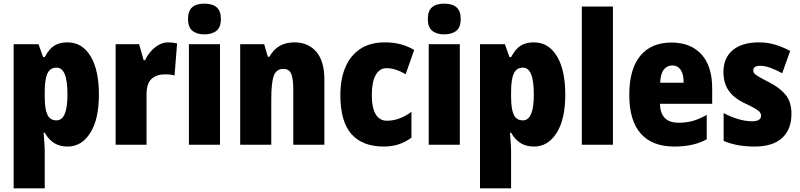

<svg xmlns="http://www.w3.org/2000/svg" viewBox="-20 -847 4401 1056"><path d="M351 -614Q432 -614 478 -538Q524 -462 524 -327Q524 -191 476.5 -116Q429 -41 352 -41Q308 -41 277.5 -60.5Q247 -80 226 -117H220Q222 -85 224 -60Q226 -35 226 -15V189H55V-604H192L217 -533H226Q251 -579 279.5 -596.5Q308 -614 351 -614ZM291 -475Q256 -475 241 -443Q226 -411 226 -341V-314Q226 -248 240.5 -216.5Q255 -185 291 -185Q351 -185 351 -326Q351 -403 336 -439Q321 -475 291 -475Z M905 -614Q929 -614 954 -608L940 -432Q930 -435 917.5 -436.5Q905 -438 886 -438Q841 -438 813.5 -413Q786 -388 786 -327V-51H616V-604H745L770 -516H778Q789 -540 808 -562.5Q827 -585 852 -599.5Q877 -614 905 -614Z M1104 -827Q1148 -827 1171.5 -807Q1195 -787 1195 -742Q1195 -698 1171 -678Q1147 -658 1104 -658Q1062 -658 1038 -678Q1014 -698 1014 -742Q1014 -787 1037 -807Q1060 -827 1104 -827ZM1190 -604V-51H1019V-604Z M1599 -614Q1675 -614 1719.5 -562.5Q1764 -511 1764 -411V-51H1593V-357Q1593 -412 1582 -440Q1571 -468 1539 -468Q1499 -468 1485.5 -429.5Q1472 -391 1472 -301V-51H1301V-604H1433L1453 -535H1462Q1505 -614 1599 -614Z M2090 -41Q1974 -41 1913 -109.5Q1852 -178 1852 -325Q1852 -412 1879.5 -477Q1907 -542 1961.5 -578Q2016 -614 2097 -614Q2144 -614 2183.5 -603.5Q2223 -593 2258 -572L2211 -439Q2184 -455 2158 -463.5Q2132 -472 2105 -472Q2068 -472 2046.5 -434.5Q2025 -397 2025 -325Q2025 -253 2046.5 -218Q2068 -183 2108 -183Q2177 -183 2243 -232V-90Q2211 -66 2173.5 -53.5Q2136 -41 2090 -41Z M2423 -827Q2467 -827 2490.5 -807Q2514 -787 2514 -742Q2514 -698 2490 -678Q2466 -658 2423 -658Q2381 -658 2357 -678Q2333 -698 2333 -742Q2333 -787 2356 -807Q2379 -827 2423 -827ZM2509 -604V-51H2338V-604Z M2916 -614Q2997 -614 3043 -538Q3089 -462 3089 -327Q3089 -191 3041.5 -116Q2994 -41 2917 -41Q2873 -41 2842.5 -60.5Q2812 -80 2791 -117H2785Q2787 -85 2789 -60Q2791 -35 2791 -15V189H2620V-604H2757L2782 -533H2791Q2816 -579 2844.5 -596.5Q2873 -614 2916 -614ZM2856 -475Q2821 -475 2806 -443Q2791 -411 2791 -341V-314Q2791 -248 2805.5 -216.5Q2820 -185 2856 -185Q2916 -185 2916 -326Q2916 -403 2901 -439Q2886 -475 2856 -475Z M3351 -51H3180V-811H3351Z M3673 -613Q3778 -613 3837.5 -548.5Q3897 -484 3897 -361V-276H3610Q3612 -172 3712 -172Q3755 -172 3790.5 -182Q3826 -192 3867 -215V-81Q3796 -41 3689 -41Q3567 -41 3504 -112.5Q3441 -184 3441 -325Q3441 -467 3501.5 -540Q3562 -613 3673 -613ZM3678 -487Q3650 -487 3631.5 -465Q3613 -443 3611 -392H3740Q3740 -440 3723.5 -463.5Q3707 -487 3678 -487Z M4333 -221Q4333 -135 4281.5 -88Q4230 -41 4130 -41Q4084 -41 4042.5 -48Q4001 -55 3960 -72V-225Q3997 -205 4038.5 -192.5Q4080 -180 4116 -180Q4166 -180 4166 -211Q4166 -221 4159.5 -229.5Q4153 -238 4133 -250Q4113 -262 4072 -281Q4016 -308 3987.5 -349Q3959 -390 3959 -451Q3959 -529 4010.5 -571.5Q4062 -614 4154 -614Q4200 -614 4241 -602Q4282 -590 4326 -567L4282 -444Q4252 -461 4220 -473Q4188 -485 4161 -485Q4123 -485 4123 -460Q4123 -450 4129 -443Q4135 -436 4153.5 -425Q4172 -414 4211 -394Q4268 -365 4300.5 -326Q4333 -287 4333 -221Z"/></svg>

Font: Noto Sans Tamil UI Condensed Black
Style: Regular
Weight: 900
Width: 3
Designer: Jelle Bosma - Monotype Design Team
Foundry: Monotype Imaging Inc.
Version: Version 2.004; ttfautohint (v1.8.4.7-5d5b)